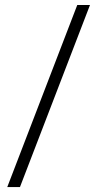

<svg xmlns="http://www.w3.org/2000/svg" viewBox="-20 -754 392 774"><path d="M291.5 -733.9H342.8L60.5 0H9.3Z"/></svg>

Font: Tartlers End
Style: Regular
Weight: 200
Designer: Peter Wiegel
Foundry: Peter Wiegel
Version: Version 1.000 2013 initial release